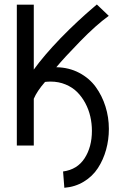

<svg xmlns="http://www.w3.org/2000/svg" viewBox="-20 -660 558 874"><path d="M236.3 -354Q293.9 -353 340.3 -328.6Q386.7 -304.2 415.8 -264.2Q444.8 -224.1 460.2 -175Q475.6 -126 475.6 -73.2Q475.6 -23.9 462.9 21.7Q450.2 67.4 425.8 105Q401.4 142.6 361.8 166.7Q322.3 190.9 272.9 194.8L267.1 120.6Q332 111.8 365.2 60.3Q398.4 8.8 398.4 -64.5Q398.4 -97.7 391.1 -129.6Q383.8 -161.6 368.4 -190.4Q353 -219.2 331.3 -241Q309.6 -262.7 278.3 -275.6Q247.1 -288.6 210.4 -288.6Q198.2 -288.6 185.1 -287.1Q148.4 -245.1 133.8 -210.4V2.4H56.6V-638.7H133.8V-343.3Q180.2 -407.7 255.9 -486.3Q296.9 -528.3 335.4 -564Q374 -599.6 396.7 -618.9Q419.4 -638.2 420.9 -639.6L475.1 -587.9Q417 -545.9 344.5 -471.4Q272 -397 236.3 -354Z"/></svg>

Font: Fantasque Sans Mono
Style: Regular
Weight: 400
Monospace: yes
Designer: Jany Belluz
Version: Version 1.8.0 ; ttfautohint (v1.8.2)